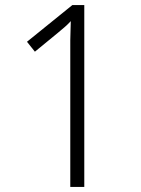

<svg xmlns="http://www.w3.org/2000/svg" viewBox="-20 -734 553 754"><path d="M311 0H256V-528Q256 -555 256 -575.5Q256 -596 257 -614.5Q258 -633 258 -651Q247 -639 235.5 -629Q224 -619 206 -604L117 -531L86 -570L264 -714H311Z"/></svg>

Font: Noto Sans Thai SemiCondensed Light
Style: Regular
Weight: 300
Width: 4
Designer: Monotype Design Team
Foundry: Monotype Imaging Inc.
Version: Version 2.001